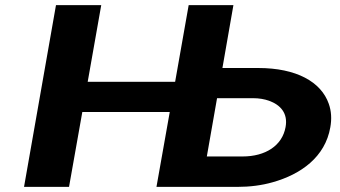

<svg xmlns="http://www.w3.org/2000/svg" viewBox="-20 -731 1330 751"><path d="M323 -411 376 -711H199L74 0H250L302 -293H644L592 0H908C958 0 1004 -6 1046 -18C1157 -49 1252 -117 1272 -233C1278 -266 1276 -297 1266 -325C1236 -411 1139 -465 990 -465H850L893 -711H718L665 -411ZM829 -347H969C994 -347 1015 -343 1032 -337C1077 -321 1107 -288 1097 -234C1084 -161 1018 -119 929 -119H789Z"/></svg>

Font: Asimov
Style: XWidIt
Weight: 500
Designer: Google
Version: Version 2.000980; 2014